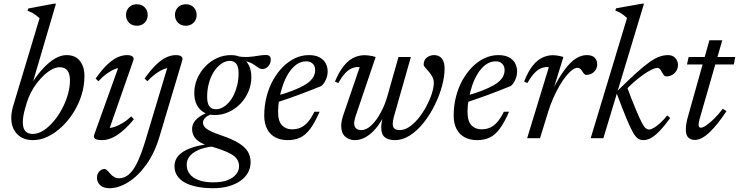

<svg xmlns="http://www.w3.org/2000/svg" viewBox="-20 -730 3903 1014"><path d="M112.5 -156.5Q106 -135 103.2 -116.5Q100.5 -98 100.5 -84Q100.5 -53 113.8 -37.8Q127 -22.5 153 -22.5Q180 -22.5 208 -40Q236 -57.5 261.2 -86.8Q286.5 -116 306.5 -153Q326.5 -190 338 -229.5Q349.5 -269 349.5 -306Q349.5 -340 336 -357.5Q322.5 -375 295 -375Q277 -375 256.2 -364.5Q235.5 -354 215 -335.2Q194.5 -316.5 176 -292.8Q157.5 -269 143.5 -242Q129.5 -215 121.5 -187.5ZM189 -634Q179.5 -642.5 170.5 -649.2Q161.5 -656 150.8 -662Q140 -668 125.5 -673L129 -685L264 -710.5H275.5L142 -256.5L137.5 -274Q173.5 -332 207.2 -368.2Q241 -404.5 272.2 -421.8Q303.5 -439 331 -439Q378.5 -439 402.2 -408Q426 -377 426 -328.5Q426 -278 410.8 -228.8Q395.5 -179.5 368.5 -136.5Q341.5 -93.5 306.5 -60.5Q271.5 -27.5 232.8 -8.8Q194 10 154.5 10Q101 10 70.2 -22.2Q39.5 -54.5 39.5 -107.5Q39.5 -122.5 42.2 -138.8Q45 -155 50 -172Z M477.5 -18.5 608.5 -383.5 623 -372.5Q607 -373 586.2 -364.8Q565.5 -356.5 543 -340.2Q520.5 -324 500 -301L485 -315Q520 -364.5 549 -391.2Q578 -418 603.2 -428.5Q628.5 -439 651 -439Q670.5 -439 679.8 -431.5Q689 -424 684 -410.5L553 -36L544.5 -55Q561 -52.5 582 -59Q603 -65.5 626.8 -79.8Q650.5 -94 673.5 -115.5L687 -100Q652 -58 622.2 -34Q592.5 -10 567.5 0Q542.5 10 520 10Q492 10 482.2 2.8Q472.5 -4.5 477.5 -18.5ZM645.5 -651Q645.5 -667 652.8 -679.8Q660 -692.5 672.8 -700Q685.5 -707.5 702.5 -707.5Q728.5 -707.5 744.2 -691.2Q760 -675 760 -651Q760 -634.5 752.8 -621.8Q745.5 -609 732.8 -601.5Q720 -594 702.5 -594Q677 -594 661.2 -610.2Q645.5 -626.5 645.5 -651Z M904 -651Q904 -667 911.2 -679.8Q918.5 -692.5 931.2 -700Q944 -707.5 961.5 -707.5Q987 -707.5 1002.8 -691.2Q1018.5 -675 1018.5 -651Q1018.5 -634.5 1011.2 -621.8Q1004 -609 991.2 -601.5Q978.5 -594 961.5 -594Q935.5 -594 919.8 -610.2Q904 -626.5 904 -651ZM822.5 -9Q796.5 78.5 752.5 139.5Q708.5 200.5 657.2 232.2Q606 264 558.5 264Q526 264 509 247.8Q492 231.5 492 209Q492 189 504.2 175.8Q516.5 162.5 532 162.5Q537.5 162.5 543.8 167.5Q550 172.5 560.5 185.5Q571.5 198.5 583.5 205Q595.5 211.5 608.5 211.5Q626 211.5 643 203Q660 194.5 677 173.8Q694 153 710.5 116.5Q727 80 744.5 24L867 -383.5L881.5 -372.5Q865.5 -373 844.8 -364.8Q824 -356.5 801.8 -340.2Q779.5 -324 758.5 -301L743.5 -315Q775 -359.5 803 -386.8Q831 -414 857.2 -426.5Q883.5 -439 909.5 -439Q923 -439 931 -435.8Q939 -432.5 942.2 -426.2Q945.5 -420 942.5 -410.5Z M1366 -365.5Q1355.5 -365.5 1347.8 -370.2Q1340 -375 1331.5 -381.5Q1323 -388 1311.5 -394.5Q1300 -401 1282.5 -405.5Q1265 -410 1238.5 -410L1227 -433Q1266.5 -427.5 1294 -429.5Q1321.5 -431.5 1342.8 -435.5Q1364 -439.5 1384.5 -439.5Q1397.5 -439.5 1403.8 -433.5Q1410 -427.5 1410 -415.5Q1410 -404 1406.2 -395Q1402.5 -386 1396.2 -379.5Q1390 -373 1382.2 -369.2Q1374.5 -365.5 1366 -365.5ZM1120 -153Q1137.5 -153 1154.8 -162Q1172 -171 1187.5 -188Q1203 -205 1214.5 -228.5Q1226 -252 1233 -280.8Q1240 -309.5 1240 -343Q1240 -378 1227.8 -393.2Q1215.5 -408.5 1194 -408.5Q1176.5 -408.5 1159.2 -399.5Q1142 -390.5 1126.5 -373.5Q1111 -356.5 1099.2 -333Q1087.5 -309.5 1080.8 -280.8Q1074 -252 1074 -218.5Q1074 -183.5 1086 -168.2Q1098 -153 1120 -153ZM1199.5 -439Q1234 -439 1258 -424.5Q1282 -410 1294.8 -384.2Q1307.5 -358.5 1307.5 -323.5Q1307.5 -283.5 1292.2 -247Q1277 -210.5 1250 -182.5Q1223 -154.5 1188.2 -138.5Q1153.5 -122.5 1114.5 -122.5Q1080 -122.5 1056 -136.8Q1032 -151 1019 -177Q1006 -203 1006 -237.5Q1006 -278 1021.5 -314.2Q1037 -350.5 1064 -378.8Q1091 -407 1125.8 -423Q1160.5 -439 1199.5 -439ZM1106 264Q1058 264 1020 256.2Q982 248.5 955.5 233.8Q929 219 915.2 197.2Q901.5 175.5 901.5 147.5Q901.5 115.5 922.5 92Q943.5 68.5 985.2 52.8Q1027 37 1089 29.5H1131.5V41.5Q1094 43 1063.2 50.5Q1032.5 58 1010.8 70.8Q989 83.5 977.5 100.8Q966 118 966 139.5Q966 168 981.8 188.8Q997.5 209.5 1029 221.2Q1060.5 233 1106.5 233Q1153.5 233 1183.5 220.8Q1213.5 208.5 1228 189.2Q1242.5 170 1242.5 148.5Q1242.5 128 1232.8 112.5Q1223 97 1202.8 85Q1182.5 73 1152.2 62Q1122 51 1082 39.5Q1046 29.5 1027.2 15Q1008.5 0.5 1001.5 -15.8Q994.5 -32 994.5 -48.5Q994.5 -69 1006.2 -86.5Q1018 -104 1040.5 -118Q1063 -132 1094.5 -141L1116 -130.5Q1084.5 -125.5 1068.2 -112Q1052 -98.5 1052 -82.5Q1052 -74.5 1055.8 -66.8Q1059.5 -59 1069.5 -51Q1079.5 -43 1098.8 -34.2Q1118 -25.5 1149 -15Q1209 5.5 1242.8 27Q1276.5 48.5 1290 72.5Q1303.5 96.5 1303.5 127Q1303.5 156.5 1289.8 181.5Q1276 206.5 1250.2 224.8Q1224.5 243 1188 253.5Q1151.5 264 1106 264Z M1597.5 -406Q1568 -406 1544.2 -388.2Q1520.5 -370.5 1502.5 -341.2Q1484.5 -312 1472.8 -276.8Q1461 -241.5 1454.8 -206Q1448.5 -170.5 1448.5 -141.5Q1448.5 -90 1469 -68.5Q1489.5 -47 1522.5 -47Q1545.5 -47 1565.5 -55Q1585.5 -63 1604 -83.2Q1622.5 -103.5 1640.5 -140H1668Q1643 -82.5 1618.5 -49.8Q1594 -17 1565.5 -3.5Q1537 10 1499.5 10Q1461.5 10 1433.8 -4.8Q1406 -19.5 1390.8 -48.5Q1375.5 -77.5 1375.5 -120Q1375.5 -172.5 1388 -220.5Q1400.5 -268.5 1422.8 -308Q1445 -347.5 1474.5 -377Q1504 -406.5 1539 -422.8Q1574 -439 1611 -439Q1646 -439 1668 -427Q1690 -415 1700.2 -395.2Q1710.5 -375.5 1710.5 -352.5Q1710.5 -331 1701.2 -309.8Q1692 -288.5 1677.5 -276Q1649 -264.5 1620 -253Q1591 -241.5 1561.2 -230.5Q1531.5 -219.5 1501.8 -209.2Q1472 -199 1442 -189L1443.5 -224.5Q1492 -238 1526.8 -251.8Q1561.5 -265.5 1584.5 -278.5Q1607.5 -291.5 1620.5 -305Q1633.5 -318.5 1639 -332Q1644.5 -345.5 1644.5 -359.5Q1644.5 -373.5 1639 -383.8Q1633.5 -394 1623.2 -400Q1613 -406 1597.5 -406Z M2084.5 -429H2150L2060 -113Q2057 -101.5 2055.5 -92.5Q2054 -83.5 2054 -76Q2054 -58 2063.5 -50.5Q2073 -43 2091 -43Q2117.5 -43 2143.5 -61.2Q2169.5 -79.5 2192.5 -108.5Q2215.5 -137.5 2233.2 -171.2Q2251 -205 2261 -237Q2271 -269 2271 -292Q2271 -310 2263 -324.8Q2255 -339.5 2244.5 -351.8Q2234 -364 2225.8 -373Q2217.5 -382 2217.5 -388Q2217.5 -414 2234.8 -426.5Q2252 -439 2272 -439Q2290 -439 2302.5 -430.8Q2315 -422.5 2321.5 -406.8Q2328 -391 2328 -367.5Q2328 -325 2314 -274.2Q2300 -223.5 2275 -173.2Q2250 -123 2217 -81.5Q2184 -40 2145.2 -15Q2106.5 10 2065.5 10Q2031 10 2012.2 -5.2Q1993.5 -20.5 1993.5 -56.5Q1993.5 -69 1995.8 -84.2Q1998 -99.5 2003 -117.5L2012 -151H2022Q2004.5 -107.5 1983.8 -77Q1963 -46.5 1941 -27.2Q1919 -8 1897.2 1Q1875.5 10 1855.5 10Q1822.5 10 1802.2 -9.2Q1782 -28.5 1782 -64.5Q1782 -90 1793 -122L1879.5 -375Q1877.5 -375.5 1875.8 -375.8Q1874 -376 1872 -376Q1854 -376 1837 -368.8Q1820 -361.5 1802.8 -343.2Q1785.5 -325 1767 -291.5L1749 -299Q1765.5 -339 1784 -366Q1802.5 -393 1822.5 -409Q1842.5 -425 1863.8 -431.8Q1885 -438.5 1906 -438.5Q1916 -438.5 1925.8 -437.2Q1935.5 -436 1945.2 -434Q1955 -432 1964 -429L1857 -113.5Q1854 -103 1852.2 -94.8Q1850.5 -86.5 1850.5 -79Q1850.5 -61 1860.5 -52Q1870.5 -43 1888.5 -43Q1915 -43 1941.8 -68.5Q1968.5 -94 1991.2 -136Q2014 -178 2027.5 -228Z M2598 -406Q2568.5 -406 2544.8 -388.2Q2521 -370.5 2503 -341.2Q2485 -312 2473.2 -276.8Q2461.5 -241.5 2455.2 -206Q2449 -170.5 2449 -141.5Q2449 -90 2469.5 -68.5Q2490 -47 2523 -47Q2546 -47 2566 -55Q2586 -63 2604.5 -83.2Q2623 -103.5 2641 -140H2668.5Q2643.5 -82.5 2619 -49.8Q2594.5 -17 2566 -3.5Q2537.5 10 2500 10Q2462 10 2434.2 -4.8Q2406.5 -19.5 2391.2 -48.5Q2376 -77.5 2376 -120Q2376 -172.5 2388.5 -220.5Q2401 -268.5 2423.2 -308Q2445.5 -347.5 2475 -377Q2504.5 -406.5 2539.5 -422.8Q2574.5 -439 2611.5 -439Q2646.5 -439 2668.5 -427Q2690.5 -415 2700.8 -395.2Q2711 -375.5 2711 -352.5Q2711 -331 2701.8 -309.8Q2692.5 -288.5 2678 -276Q2649.5 -264.5 2620.5 -253Q2591.5 -241.5 2561.8 -230.5Q2532 -219.5 2502.2 -209.2Q2472.5 -199 2442.5 -189L2444 -224.5Q2492.5 -238 2527.2 -251.8Q2562 -265.5 2585 -278.5Q2608 -291.5 2621 -305Q2634 -318.5 2639.5 -332Q2645 -345.5 2645 -359.5Q2645 -373.5 2639.5 -383.8Q2634 -394 2623.8 -400Q2613.5 -406 2598 -406Z M2878.5 -375Q2876.5 -375.5 2874.8 -375.8Q2873 -376 2871 -376Q2853 -376 2836 -368.8Q2819 -361.5 2801.8 -343.2Q2784.5 -325 2765.5 -291.5L2748 -299Q2769 -353 2793.5 -383.2Q2818 -413.5 2845.2 -426Q2872.5 -438.5 2899.5 -438.5Q2909.5 -438.5 2918.8 -437.2Q2928 -436 2937.2 -434Q2946.5 -432 2955.5 -429L2903 -259.5H2900.5Q2932.5 -322 2961.8 -361.5Q2991 -401 3020 -420Q3049 -439 3079 -439Q3107.5 -439 3120.8 -425.2Q3134 -411.5 3134 -390Q3134 -374 3126 -361.2Q3118 -348.5 3104.8 -341.5Q3091.5 -334.5 3076 -334.5Q3071.5 -334.5 3067 -338.2Q3062.5 -342 3056 -352Q3050 -362 3044 -367Q3038 -372 3030 -372Q3017.5 -372 3001.8 -360.2Q2986 -348.5 2968.8 -327.2Q2951.5 -306 2934.5 -276.5Q2917.5 -247 2901.8 -211.5Q2886 -176 2874 -136.5L2832 0H2764Z M3381 -710.5 3166.5 0H3099.5L3291.5 -635Q3282.5 -643.5 3273.8 -650.2Q3265 -657 3254.5 -663Q3244 -669 3229.5 -674L3233.5 -686L3370 -710.5ZM3236 -239.5 3238.5 -247.5Q3298 -306.5 3339.5 -344Q3381 -381.5 3410.5 -402.2Q3440 -423 3463.2 -431Q3486.5 -439 3508 -439Q3532.5 -439 3546.5 -423.5Q3560.5 -408 3560.5 -387Q3560.5 -369.5 3552 -355.8Q3543.5 -342 3529.8 -334.2Q3516 -326.5 3498.5 -326.5Q3491.5 -326.5 3486.8 -332Q3482 -337.5 3475.5 -349.5Q3469 -362 3463.8 -366.8Q3458.5 -371.5 3451.5 -371.5Q3440 -371.5 3419.8 -361.5Q3399.5 -351.5 3375 -334Q3350.5 -316.5 3324.8 -293.8Q3299 -271 3276 -245.5L3290 -274Q3319.5 -195.5 3338.8 -149.8Q3358 -104 3369.8 -81.8Q3381.5 -59.5 3390.2 -52.8Q3399 -46 3407.5 -46Q3418 -46 3433.8 -55.2Q3449.5 -64.5 3467.8 -81.2Q3486 -98 3504 -120.5L3519.5 -106.5Q3488 -63.5 3463.2 -38Q3438.5 -12.5 3418 -1.2Q3397.5 10 3377.5 10Q3362.5 10 3350 2.2Q3337.5 -5.5 3323 -30.5Q3308.5 -55.5 3288 -105.2Q3267.5 -155 3236 -239.5Z M3608 -389.5 3617 -429H3863L3855.5 -389.5ZM3676 -106Q3674 -98.5 3672.5 -92Q3671 -85.5 3670.2 -80.5Q3669.5 -75.5 3669.5 -71.5Q3669.5 -63.5 3672.5 -59.5Q3675.5 -55.5 3681 -55.5Q3691.5 -55.5 3710 -68Q3728.5 -80.5 3751.2 -102.8Q3774 -125 3797 -155.5L3816.5 -143Q3794 -108.5 3772 -80.8Q3750 -53 3729 -32.8Q3708 -12.5 3688 -1.8Q3668 9 3650 9Q3628.5 9 3615.2 -3.5Q3602 -16 3602 -46.5Q3602 -60 3604.8 -77.8Q3607.5 -95.5 3614.5 -118.5L3726.5 -517.5H3794.5Z"/></svg>

Font: Newsreader 20pt
Style: Italic
Weight: 400
Italic angle: -17°
Version: Version 1.003